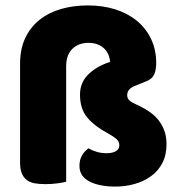

<svg xmlns="http://www.w3.org/2000/svg" viewBox="-20 -671 664 708"><path d="M54 -436Q54 -490 73 -530.5Q92 -571 126 -598Q160 -625 205.5 -638Q251 -651 304 -651Q359 -651 405 -636.5Q451 -622 484.5 -594.5Q518 -567 537 -527.5Q556 -488 556 -438Q556 -413 548.5 -396.5Q541 -380 521 -372L477 -354Q449 -343 449 -320Q449 -309 456.5 -301.5Q464 -294 476 -289Q503 -277 525 -263Q547 -249 562 -231Q577 -213 585.5 -190.5Q594 -168 594 -139Q594 -99 578.5 -69.5Q563 -40 536.5 -21Q510 -2 476 7.5Q442 17 406 17Q346 17 309.5 -2Q273 -21 273 -59Q273 -82 282.5 -98Q292 -114 306 -124Q320 -116 337 -111Q354 -106 374 -106Q394 -106 407 -113.5Q420 -121 420 -135Q420 -149 410 -158Q400 -167 380 -178Q328 -206 301.5 -238Q275 -270 275 -322Q275 -366 305 -396Q335 -426 386 -443Q383 -476 361.5 -494.5Q340 -513 306 -513Q270 -513 247 -491Q224 -469 224 -426V-1Q214 2 192.5 5Q171 8 148 8Q126 8 108.5 5Q91 2 79 -7Q67 -16 60.5 -31.5Q54 -47 54 -72Z"/></svg>

Font: Baloo Tamma
Style: Regular
Weight: 400
Designer: Divya Kowshik and Ek Type
Foundry: Ek Type
Version: Version 1.007;PS 1.000;hotconv 1.0.88;makeotf.lib2.5.647800